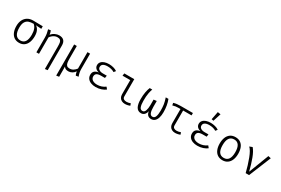

<svg xmlns="http://www.w3.org/2000/svg" viewBox="127 -2313 5900 4025"><g transform="rotate(30 3077.0 -300.5)"><path d="M567.7 -477.4 432.3 -486.7Q474.4 -464.1 501 -410Q527.7 -355.9 527.7 -275.4Q527.7 -187.2 502.1 -123.1Q476.4 -59 427.2 -24.4Q377.9 10.3 307.7 10.3Q236.9 10.3 186.9 -24.6Q136.9 -59.5 111 -122.6Q85.1 -185.6 85.1 -269.7Q85.1 -352.3 114.9 -414.1Q144.6 -475.9 200.8 -509.7Q256.9 -543.6 333.8 -543.6Q440.5 -543.6 567.7 -539.5ZM457.9 -271.3Q457.9 -350.8 436.4 -404.9Q414.9 -459 377.4 -489.2Q307.7 -489.7 259.2 -472.1Q210.8 -454.4 182.8 -405.9Q154.9 -357.4 154.9 -269.7Q154.9 -157.9 193.6 -102.1Q232.3 -46.2 307.7 -46.2Q457.9 -46.2 457.9 -271.3Z M1117.4 -389.7V205.6L1053.8 214.4V-321.5Q1053.8 -389.7 1046.9 -425.1Q1040 -460.5 1017.4 -477.9Q994.9 -495.4 947.7 -495.4Q915.4 -495.4 884.1 -480.8Q852.8 -466.2 828.2 -443.8Q803.6 -421.5 788.2 -398.5V0H724.6V-354.4Q724.6 -407.2 716.7 -451.8Q708.7 -496.4 695.9 -541.5L755.9 -550.3Q763.6 -536.4 771.5 -505.6Q779.5 -474.9 781 -455.9Q813.8 -499.5 864.6 -523.8Q915.4 -548.2 964.6 -548.2Q1117.4 -548.2 1117.4 -389.7Z M1714.4 -165.6Q1714.4 -80.5 1747.7 0L1685.6 11.3Q1676.9 -1 1668.5 -29Q1660 -56.9 1657.4 -77.9Q1633.3 -37.9 1590.5 -13.6Q1547.7 10.8 1505.1 10.8Q1460.5 10.8 1436.4 -0.8Q1412.3 -12.3 1393.3 -41Q1392.8 -26.2 1393.3 -8.5Q1393.8 9.2 1393.8 16.9Q1394.4 22.6 1394.4 29.7V205.6L1328.2 214.9V-538.5H1392.3V-237.9Q1392.3 -172.8 1399.2 -134.1Q1406.2 -95.4 1427.9 -73.8Q1449.7 -52.3 1493.3 -52.3Q1544.1 -52.3 1583.3 -77.2Q1622.6 -102.1 1650.8 -141V-538.5H1714.4Z M2148.7 -252.8Q2074.9 -252.8 2041.8 -230.3Q2008.7 -207.7 2008.7 -157.4Q2008.7 -124.6 2027.4 -99.7Q2046.2 -74.9 2081 -61.3Q2115.9 -47.7 2163.1 -47.7Q2272.3 -47.7 2359 -112.3L2397.4 -64.1Q2357.9 -32.3 2295.6 -11Q2233.3 10.3 2160.5 10.3Q2096.9 10.3 2046.2 -9.5Q1995.4 -29.2 1966.4 -67.2Q1937.4 -105.1 1937.4 -157.4Q1937.4 -217.4 1971.3 -248.7Q2005.1 -280 2069.7 -288.7Q2016.4 -299.5 1987.9 -330.5Q1959.5 -361.5 1959.5 -405.1Q1959.5 -451.3 1987.7 -483.6Q2015.9 -515.9 2063.8 -532.1Q2111.8 -548.2 2170.8 -548.2Q2222.6 -548.2 2276.7 -534.6Q2330.8 -521 2367.7 -493.8L2332.8 -449.7Q2297.4 -471.8 2255.1 -482.1Q2212.8 -492.3 2168.7 -492.3Q2100.5 -492.3 2063.6 -469.2Q2026.7 -446.2 2026.7 -400Q2026.7 -360 2061.3 -336.7Q2095.9 -313.3 2154.4 -313.3H2248.2L2238.5 -252.8Z M2720 -479H2533.3L2542.6 -538.5H2783.6V-122.6Q2783.6 -82.1 2809 -63.6Q2834.4 -45.1 2878.5 -45.1Q2923.1 -45.1 2972.8 -64.6L2991.3 -15.4Q2974.9 -6.2 2938.7 2.1Q2902.6 10.3 2871.8 10.3Q2826.2 10.3 2792.1 -7.2Q2757.9 -24.6 2739 -57.7Q2720 -90.8 2720 -136.9Z M3610.3 -538.5Q3661.5 -410.3 3661.5 -243.6Q3661.5 -166.2 3643.8 -109Q3626.2 -51.8 3591 -20.8Q3555.9 10.3 3504.6 10.3Q3451.8 10.3 3420.3 -21.5Q3388.7 -53.3 3383.6 -112.8Q3372.8 -54.9 3340.8 -22.3Q3308.7 10.3 3259.5 10.3Q3182.6 10.3 3145.1 -55.1Q3107.7 -120.5 3107.7 -243.6Q3107.7 -338.5 3121.5 -412.8Q3135.4 -487.2 3157.4 -538.5H3219Q3199.5 -481 3190.3 -432.6Q3181 -384.1 3178.5 -341.8Q3175.9 -299.5 3175.9 -241Q3175.9 -149.2 3195.1 -97.7Q3214.4 -46.2 3262.6 -46.2Q3309.2 -46.2 3328.7 -101Q3348.2 -155.9 3348.2 -235.4V-369.7L3420.5 -378.5V-233.3Q3420.5 -146.7 3439.5 -96.4Q3458.5 -46.2 3505.6 -46.2Q3553.3 -46.2 3573.3 -98.2Q3593.3 -150.3 3593.3 -241Q3593.3 -323.6 3584.1 -388.5Q3574.9 -453.3 3545.6 -538.5Z M4205.6 -15.4Q4189.2 -6.2 4153.1 2.1Q4116.9 10.3 4086.2 10.3Q4040.5 10.3 4006.7 -7.2Q3972.8 -24.6 3954.1 -57.7Q3935.4 -90.8 3935.4 -136.9V-481H3890.3Q3848.7 -481 3822.8 -477.2Q3796.9 -473.3 3748.7 -460.5L3737.4 -515.9Q3774.9 -528.2 3815.6 -533.3Q3856.4 -538.5 3907.2 -538.5H4203.1V-481H3999V-122.6Q3999 -82.1 4024.1 -63.6Q4049.2 -45.1 4092.8 -45.1Q4114.4 -45.1 4139 -50.3Q4163.6 -55.4 4187.2 -64.6Z M4610.3 -252.8Q4536.4 -252.8 4503.3 -230.3Q4470.3 -207.7 4470.3 -157.4Q4470.3 -124.6 4489 -99.7Q4507.7 -74.9 4542.6 -61.3Q4577.4 -47.7 4624.6 -47.7Q4733.8 -47.7 4820.5 -112.3L4859 -64.1Q4819.5 -32.3 4757.2 -11Q4694.9 10.3 4622.1 10.3Q4558.5 10.3 4507.7 -9.5Q4456.9 -29.2 4427.9 -67.2Q4399 -105.1 4399 -157.4Q4399 -217.4 4432.8 -248.7Q4466.7 -280 4531.3 -288.7Q4477.9 -299.5 4449.5 -330.5Q4421 -361.5 4421 -405.1Q4421 -451.3 4449.2 -483.6Q4477.4 -515.9 4525.4 -532.1Q4573.3 -548.2 4632.3 -548.2Q4684.1 -548.2 4738.2 -534.6Q4792.3 -521 4829.2 -493.8L4794.4 -449.7Q4759 -471.8 4716.7 -482.1Q4674.4 -492.3 4630.3 -492.3Q4562.1 -492.3 4525.1 -469.2Q4488.2 -446.2 4488.2 -400Q4488.2 -360 4522.8 -336.7Q4557.4 -313.3 4615.9 -313.3H4709.7L4700 -252.8ZM4607.7 -622.6 4645.6 -816.4 4717.4 -804.6 4656.9 -613.8Z M5453.3 -269.2Q5453.3 -188.2 5427.9 -124.9Q5402.6 -61.5 5352.3 -25.6Q5302.1 10.3 5230.8 10.3Q5158.5 10.3 5108.5 -24.4Q5058.5 -59 5033.3 -121.5Q5008.2 -184.1 5008.2 -268.2Q5008.2 -351.8 5033.6 -414.9Q5059 -477.9 5109.5 -513.1Q5160 -548.2 5232.3 -548.2Q5304.6 -548.2 5354.4 -514.4Q5404.1 -480.5 5428.7 -417.9Q5453.3 -355.4 5453.3 -269.2ZM5077.9 -268.2Q5077.9 -46.2 5230.8 -46.2Q5383.6 -46.2 5383.6 -269.2Q5383.6 -492.3 5232.3 -492.3Q5077.9 -492.3 5077.9 -268.2Z M5790.8 0Q5749.2 -169.7 5692.1 -319.5Q5634.9 -469.2 5575.9 -521L5644.6 -547.2Q5702.6 -480.5 5750.3 -353.6Q5797.9 -226.7 5839 -62.6L6024.6 -548.2L6090.8 -533.3L5873.3 0Z"/></g></svg>

Font: Fira Code Fixed Light
Style: Regular
Weight: 300
Monospace: yes
Designer: Carrois Corporate, Edenspiekermann AG, Nikita Prokopov
Foundry: Carrois Corporate, Edenspiekermann AG, Nikita Prokopov
Version: Version 5.002